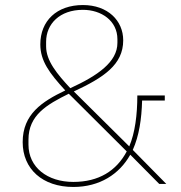

<svg xmlns="http://www.w3.org/2000/svg" viewBox="-20 -730 717 762"><path d="M612 0H640L507 -135C532 -191 542 -257 544 -331H634V-351H525C525 -275 516 -203 493 -149L273 -367C391 -422 469 -473 469 -570C469 -648 408 -710 309 -710C205 -710 140 -647 140 -554C140 -488 176 -440 239 -371C147 -327 70 -277 70 -166C70 -59 149 12 271 12C376 12 454 -39 497 -116ZM309 -691C382 -691 446 -648 446 -574V-560C446 -484 368 -430 259 -380C206 -437 163 -489 163 -546V-564C163 -635 217 -691 309 -691ZM93 -156V-176C93 -273 166 -315 253 -358L483 -129C442 -52 372 -8 271 -8C168 -8 93 -66 93 -156Z"/></svg>

Font: IBM Plex Sans Thai Looped Thin
Style: Regular
Weight: 100
Designer: Mike Abbink, Paul van der Laan, Pieter van Rosmalen, Ben Mitchell, Mark Frömberg
Foundry: Bold Monday
Version: Version 1.1